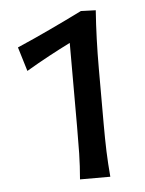

<svg xmlns="http://www.w3.org/2000/svg" viewBox="-42 -845 423 561"><g transform="rotate(-5 169.0 -565.0)"><path d="M170.4 -319.8Q173.8 -358.9 174.6 -395.8Q175.3 -432.6 175.3 -475.1V-719.7Q145 -704.6 112.3 -687Q79.6 -669.4 44.9 -648.9L23.4 -719.7Q73.2 -741.2 120.8 -763.7Q168.5 -786.1 215.8 -809.6L259.3 -808.1Q253.4 -725.6 253.4 -637.2V-475.1Q253.4 -431.2 254.6 -395Q255.9 -358.9 259.3 -319.8Z"/></g></svg>

Font: Pinar-FD Medium
Style: Regular
Weight: 500
Designer: Amin Abedi
Version: Version 3.000